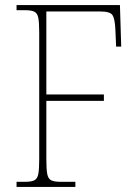

<svg xmlns="http://www.w3.org/2000/svg" viewBox="-20 -734 544 754"><path d="M45 0V-20H78Q103 -20 115 -26Q127 -32 130.5 -51Q134 -70 134 -108V-606Q134 -645 130.5 -663.5Q127 -682 115 -688Q103 -694 78 -694H45V-714H451L456 -551H436L433 -620Q431 -661 421.5 -675Q412 -689 373 -689H162V-363H388V-338H162V-108Q162 -70 165.5 -51Q169 -32 181 -26Q193 -20 218 -20H276V0Z"/></svg>

Font: Noto Serif Georgian SemiCondensed Thin
Style: Regular
Weight: 100
Width: 4
Designer: Monotype Design Team, Akaki Razmadze
Foundry: Google LLC
Version: Version 2.003; ttfautohint (v1.8.4.7-5d5b)